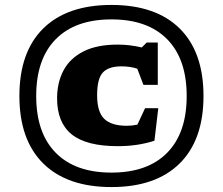

<svg xmlns="http://www.w3.org/2000/svg" viewBox="-20 -742 902 777"><path d="M431 -722Q610.5 -722 707 -626.8Q803.5 -531.5 803.5 -353.5Q803.5 -176 707 -80.5Q610.5 15 431 15Q251.5 15 155 -80.5Q58.5 -176 58.5 -353.5Q58.5 -531.5 155 -626.8Q251.5 -722 431 -722ZM431 -663.5Q284.5 -663.5 205.5 -583.2Q126.5 -503 126.5 -353.5Q126.5 -204 205.5 -123.8Q284.5 -43.5 431 -43.5Q577.5 -43.5 656.5 -123.8Q735.5 -204 735.5 -353.5Q735.5 -503 656.5 -583.2Q577.5 -663.5 431 -663.5ZM493 -233Q513.5 -233 536 -237.5L567 -304H620.5L605 -172.5Q537.5 -150.5 457 -150.5Q329.5 -150.5 270.2 -198.2Q211 -246 211 -344Q211 -407.5 236.8 -456.5Q262.5 -505.5 317 -533.5Q371.5 -561.5 456.5 -561.5Q504.5 -561.5 554 -550L573.5 -570H618.5V-398.5H560.5L535.5 -464Q507.5 -473.5 471 -473.5Q419.5 -473.5 396.2 -448.5Q373 -423.5 373 -356.5Q373 -289 402 -261Q431 -233 493 -233Z"/></svg>

Font: Newsreader Caption ExtraBold
Style: Regular
Weight: 800
Designer: Hugues Gentile
Foundry: Production Type
Version: Version 1.001